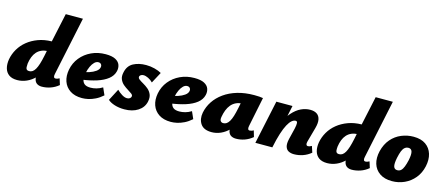

<svg xmlns="http://www.w3.org/2000/svg" viewBox="-49 -1255 4209 1815"><g transform="rotate(15 2056.0 -347.5)"><path d="M139 10Q88 10 58 -12Q28 -34 17.5 -72.5Q7 -111 15 -160Q25 -214 53 -262Q81 -310 126 -346.5Q171 -383 230.5 -405Q290 -427 362 -428L423 -711H591L470 -138Q466 -120 469.5 -109Q473 -98 487 -98Q494 -98 502.5 -100.5Q511 -103 524 -110L543 -49Q507 -19 464.5 -4.5Q422 10 380 10Q352 10 332.5 -3Q313 -16 306.5 -45Q300 -74 308 -120L334 -249L421 -277Q405 -210 377 -157Q349 -104 312 -66.5Q275 -29 230.5 -9.5Q186 10 139 10ZM227 -101Q245 -101 259.5 -110.5Q274 -120 286.5 -141.5Q299 -163 309.5 -196.5Q320 -230 330 -278L350 -377L434 -329H353Q317 -329 289.5 -317Q262 -305 243 -283.5Q224 -262 212.5 -232.5Q201 -203 196 -167Q194 -145 195 -130.5Q196 -116 203.5 -108.5Q211 -101 227 -101Z M775 16Q704 16 658 -14.5Q612 -45 594 -96.5Q576 -148 588 -212Q601 -280 643 -332Q685 -384 748 -413.5Q811 -443 887 -443Q949 -443 983 -425Q1017 -407 1027.5 -377.5Q1038 -348 1030 -315Q1019 -269 978 -236.5Q937 -204 873 -183.5Q809 -163 728 -152L711 -223Q745 -228 780.5 -239.5Q816 -251 841.5 -269Q867 -287 872 -309Q875 -320 872 -330Q869 -340 861 -346Q853 -352 840 -352Q819 -352 801 -334.5Q783 -317 769.5 -288Q756 -259 748 -221Q741 -186 745 -158.5Q749 -131 768.5 -115.5Q788 -100 828 -100Q855 -100 885 -108Q915 -116 944 -134L975 -64Q940 -33 904 -15.5Q868 2 835.5 9Q803 16 775 16Z M1189 15Q1137 15 1094 1.5Q1051 -12 1027 -34L1087 -149Q1110 -126 1137 -109.5Q1164 -93 1187 -93Q1204 -93 1214.5 -101Q1225 -109 1227 -120Q1230 -134 1214.5 -146Q1199 -158 1175.5 -172Q1152 -186 1129.5 -205Q1107 -224 1095 -252.5Q1083 -281 1093 -323Q1107 -388 1159 -415.5Q1211 -443 1283 -443Q1326 -443 1366.5 -432.5Q1407 -422 1434 -406L1376 -298Q1356 -319 1330 -331.5Q1304 -344 1284 -344Q1268 -344 1257.5 -337Q1247 -330 1245 -321Q1242 -306 1258.5 -293.5Q1275 -281 1300 -267Q1325 -253 1348.5 -233.5Q1372 -214 1384.5 -185Q1397 -156 1388 -113Q1375 -54 1321.5 -19.5Q1268 15 1189 15Z M1644 16Q1573 16 1527 -14.5Q1481 -45 1463 -96.5Q1445 -148 1457 -212Q1470 -280 1512 -332Q1554 -384 1617 -413.5Q1680 -443 1756 -443Q1818 -443 1852 -425Q1886 -407 1896.5 -377.5Q1907 -348 1899 -315Q1888 -269 1847 -236.5Q1806 -204 1742 -183.5Q1678 -163 1597 -152L1580 -223Q1614 -228 1649.5 -239.5Q1685 -251 1710.5 -269Q1736 -287 1741 -309Q1744 -320 1741 -330Q1738 -340 1730 -346Q1722 -352 1709 -352Q1688 -352 1670 -334.5Q1652 -317 1638.5 -288Q1625 -259 1617 -221Q1610 -186 1614 -158.5Q1618 -131 1637.5 -115.5Q1657 -100 1697 -100Q1724 -100 1754 -108Q1784 -116 1813 -134L1844 -64Q1809 -33 1773 -15.5Q1737 2 1704.5 9Q1672 16 1644 16Z M2042 10Q1965 10 1934 -35.5Q1903 -81 1915 -147Q1927 -207 1961 -258.5Q1995 -310 2050 -349.5Q2105 -389 2179 -411Q2253 -433 2343 -433Q2373 -433 2392.5 -431.5Q2412 -430 2429 -427L2370 -138Q2362 -98 2386 -98Q2393 -98 2402.5 -100.5Q2412 -103 2424 -110L2442 -49Q2406 -19 2365 -4.5Q2324 10 2281 10Q2253 10 2233 -1.5Q2213 -13 2205 -40.5Q2197 -68 2206 -117L2233 -249L2319 -277Q2304 -210 2276.5 -157Q2249 -104 2212 -66.5Q2175 -29 2131.5 -9.5Q2088 10 2042 10ZM2127 -101Q2145 -101 2159 -110.5Q2173 -120 2185.5 -140.5Q2198 -161 2208.5 -195Q2219 -229 2229 -278L2249 -377L2307 -320Q2295 -324 2284 -325Q2273 -326 2261 -326Q2222 -326 2193.5 -312.5Q2165 -299 2145.5 -275.5Q2126 -252 2114 -221Q2102 -190 2096 -154Q2091 -125 2100.5 -113Q2110 -101 2127 -101Z M2848 10Q2818 10 2795.5 -1.5Q2773 -13 2764.5 -41Q2756 -69 2767 -117L2794 -228Q2802 -264 2800.5 -282Q2799 -300 2784 -300Q2765 -300 2746 -284Q2727 -268 2708 -233Q2689 -198 2670.5 -140.5Q2652 -83 2635 0H2576Q2601 -130 2636.5 -214.5Q2672 -299 2714.5 -347Q2757 -395 2801.5 -415.5Q2846 -436 2890 -436Q2931 -436 2956 -419Q2981 -402 2988 -368Q2995 -334 2981 -283L2941 -138Q2936 -120 2940 -109Q2944 -98 2957 -98Q2964 -98 2972.5 -100.5Q2981 -103 2993 -110L3013 -49Q2977 -19 2934.5 -4.5Q2892 10 2848 10ZM2469 0 2560 -427H2718L2628 0Z M3172 10Q3121 10 3091 -12Q3061 -34 3050.5 -72.5Q3040 -111 3048 -160Q3058 -214 3086 -262Q3114 -310 3159 -346.5Q3204 -383 3263.5 -405Q3323 -427 3395 -428L3456 -711H3624L3503 -138Q3499 -120 3502.5 -109Q3506 -98 3520 -98Q3527 -98 3535.5 -100.5Q3544 -103 3557 -110L3576 -49Q3540 -19 3497.5 -4.5Q3455 10 3413 10Q3385 10 3365.5 -3Q3346 -16 3339.5 -45Q3333 -74 3341 -120L3367 -249L3454 -277Q3438 -210 3410 -157Q3382 -104 3345 -66.5Q3308 -29 3263.5 -9.5Q3219 10 3172 10ZM3260 -101Q3278 -101 3292.5 -110.5Q3307 -120 3319.5 -141.5Q3332 -163 3342.5 -196.5Q3353 -230 3363 -278L3383 -377L3467 -329H3386Q3350 -329 3322.5 -317Q3295 -305 3276 -283.5Q3257 -262 3245.5 -232.5Q3234 -203 3229 -167Q3227 -145 3228 -130.5Q3229 -116 3236.5 -108.5Q3244 -101 3260 -101Z M3808 16Q3735 16 3688 -16.5Q3641 -49 3624.5 -103.5Q3608 -158 3624 -227Q3642 -300 3683.5 -348Q3725 -396 3782 -419.5Q3839 -443 3900 -443Q3974 -443 4019.5 -411Q4065 -379 4081.5 -324.5Q4098 -270 4083 -202Q4068 -134 4027.5 -85Q3987 -36 3930 -10Q3873 16 3808 16ZM3831 -97Q3853 -97 3867.5 -110.5Q3882 -124 3892.5 -151Q3903 -178 3912 -217Q3924 -276 3916 -302.5Q3908 -329 3880 -329Q3860 -329 3844.5 -316.5Q3829 -304 3818.5 -278Q3808 -252 3799 -209Q3787 -149 3795 -123Q3803 -97 3831 -97Z"/></g></svg>

Font: Ysabeau Office Black
Style: Italic
Weight: 900
Italic angle: -12°
Designer: Christian Thalmann (Catharsis Fonts)
Version: Version 2.001;gftools[0.9.30]; featfreeze: tnum,lnum,ss02